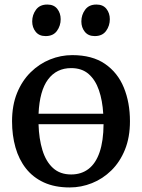

<svg xmlns="http://www.w3.org/2000/svg" viewBox="-20 -812 623 843"><path d="M286.1 11Q220.5 11 172.6 -11Q124.7 -33.1 93.8 -72.5Q62.9 -111.9 47.9 -164.8Q32.9 -217.7 32.9 -279.3Q32.9 -349.6 54.9 -403.7Q77 -457.8 114.7 -494.8Q152.4 -531.9 199.6 -550.9Q246.8 -570 297.3 -570Q384.9 -570 440.9 -531.6Q496.8 -493.2 523.7 -427.5Q550.6 -361.8 550.6 -279.7Q550.6 -209.1 528.6 -154.8Q506.5 -100.5 468.8 -63.6Q431.1 -26.7 383.8 -7.9Q336.6 11 286.1 11ZM292.5 -46Q337.2 -46 368.9 -70.4Q400.6 -94.7 417.4 -144Q434.2 -193.2 434.7 -266.8H149.2Q151 -202.8 166.3 -152.7Q181.6 -102.7 212.6 -74.4Q243.6 -46 292.5 -46ZM149.3 -312.6H433.3Q429.9 -371 414.3 -416.2Q398.8 -461.3 369 -487.2Q339.3 -513 292.5 -513Q228.1 -513 190.9 -463.2Q153.8 -413.5 149.3 -312.6ZM179.6 -653.6Q151.7 -653.6 136.6 -672.6Q121.4 -691.5 121.4 -717.9Q121.4 -746.7 138.1 -769.4Q154.8 -792 187.2 -792H188.2Q216.5 -792 231.5 -773.1Q246.4 -754.1 246.4 -727.7Q246.4 -698.9 230 -676.3Q213.6 -653.6 180.6 -653.6ZM395.4 -653.6Q367.5 -653.6 352.3 -672.6Q337.2 -691.5 337.2 -717.9Q337.2 -746.7 353.9 -769.4Q370.5 -792 403 -792H404Q432.3 -792 447.3 -773.1Q462.2 -754.1 462.2 -727.7Q462.2 -698.9 445.8 -676.3Q429.4 -653.6 396.4 -653.6Z"/></svg>

Font: Merriweather Light
Style: Regular
Weight: 300
Designer: Eben Sorkin
Foundry: Eben Sorkin
Version: Version 2.100